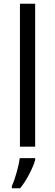

<svg xmlns="http://www.w3.org/2000/svg" viewBox="-20 -780 293 1021"><path d="M86 -760V0H167V-760ZM87 221Q113 190 137 143Q161 96 167 70V61H85Q82 88 69.5 133.5Q57 179 43 209V221Z"/></svg>

Font: OpenSansMMV
Style: Regular
Weight: 400
Designer: Steve Matteson
Foundry: Ascender Corporation
Version: Version 4.000